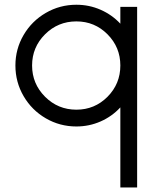

<svg xmlns="http://www.w3.org/2000/svg" viewBox="-20 -531 675 821"><path d="M494.6 270.5V-71.8Q459 -33.2 410.2 -11.7Q361.3 9.8 306.6 9.8Q235.8 9.8 175.8 -25.1Q115.7 -60.1 80.8 -120.1Q45.9 -180.2 45.9 -251Q45.9 -321.3 80.8 -381.1Q115.7 -440.9 175.8 -475.8Q235.8 -510.7 306.6 -510.7Q361.3 -510.7 410.2 -489.3Q459 -467.8 494.6 -429.7V-501.5H566.4V270.5ZM494.6 -251Q494.6 -329.1 439.7 -384.3Q384.8 -439.5 306.6 -439.5Q228 -439.5 172.6 -384.3Q117.2 -329.1 117.2 -251Q117.2 -172.9 172.6 -117.4Q228 -62 306.6 -62Q384.8 -62 439.7 -117.2Q494.6 -172.4 494.6 -251Z"/></svg>

Font: Basically A Sans Serif
Style: Regular
Weight: 400
Designer: Hyung-Suk Kim
Foundry: Mental Design
Version: 1.000